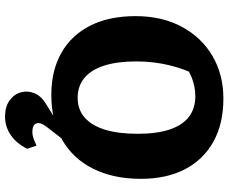

<svg xmlns="http://www.w3.org/2000/svg" viewBox="-94 -632 927 780"><g transform="rotate(90 370.0 -242.5)"><path d="M366 13Q267 13 195 -28Q123 -69 84.5 -145.5Q46 -222 46 -329Q46 -437 89.5 -517.5Q133 -598 208.5 -642Q284 -686 381 -686Q483 -686 556 -645.5Q629 -605 668 -530Q707 -455 707 -351Q707 -239 666 -157Q625 -75 548.5 -31Q472 13 366 13ZM378 -94Q425 -94 457.5 -122Q490 -150 507 -204Q524 -258 524 -338Q524 -416 506.5 -468Q489 -520 455 -546Q421 -572 371 -572Q334 -572 297 -558Q260 -544 226 -512L292 -591Q230 -471 230 -332Q230 -255 247 -202Q264 -149 297 -121.5Q330 -94 378 -94ZM454 201Q414 201 388.5 182.5Q363 164 355.5 136Q348 108 360 80Q372 52 407 32L513 -34H547L495 33Q476 58 482 74Q488 90 516 90Q530 90 544 85Q558 80 572 73L585 111Q563 155 529 178Q495 201 454 201Z"/></g></svg>

Font: Piazzolla Thin Black
Style: Regular
Weight: 900
Version: Version 2.005